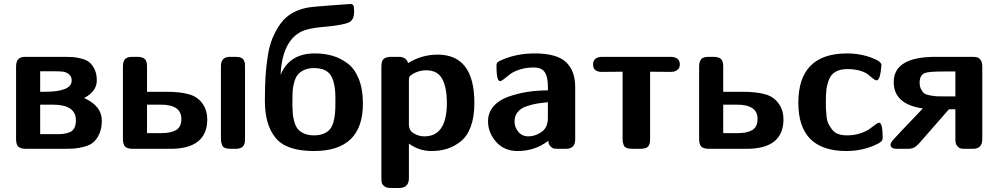

<svg xmlns="http://www.w3.org/2000/svg" viewBox="-20 -741 4972 956"><path d="M60 -50V-409Q60 -434 70.5 -446Q81 -458 107 -458H299Q325 -458 341 -457Q357 -456 382.5 -450Q408 -444 423.5 -432Q439 -420 450.5 -397Q462 -374 462 -341Q462 -286 399 -253Q487 -213 487 -141Q487 -102 474.5 -74.5Q462 -47 445 -32.5Q428 -18 399.5 -10.5Q371 -3 350 -1.5Q329 0 296 0H110Q84 0 72 -10Q60 -20 60 -50ZM180 -73H265Q284 -73 295.5 -74.5Q307 -76 324 -81.5Q341 -87 349.5 -102.5Q358 -118 358 -142Q358 -220 242 -220H180ZM180 -284H202Q337 -284 337 -340Q337 -360 323.5 -371Q310 -382 295 -384Q280 -386 258 -386H180Z M592 -50V-408Q592 -434 602 -446Q612 -458 641 -458H664Q688 -458 700 -448Q712 -438 712 -411V-284H808Q879 -284 923 -271Q967 -258 991 -221Q1012 -190 1012 -147Q1012 0 828 0H642Q613 0 602.5 -11.5Q592 -23 592 -50ZM712 -78H782Q831 -78 857 -93.5Q883 -109 883 -149Q883 -220 780 -220H712ZM1080 -53V-412Q1080 -458 1125 -458H1152Q1170 -458 1180.5 -453.5Q1191 -449 1195 -439Q1199 -429 1199.5 -424Q1200 -419 1200 -407V-45Q1200 0 1155 0H1128Q1111 0 1100 -4.5Q1089 -9 1085.5 -19Q1082 -29 1081 -35Q1080 -41 1080 -53Z M1299 -237V-247Q1299 -310 1302 -359Q1305 -408 1313 -460.5Q1321 -513 1337 -551.5Q1353 -590 1377 -623.5Q1401 -657 1438 -677.5Q1475 -698 1523 -705Q1535 -707 1625.5 -714Q1716 -721 1723 -721Q1736 -721 1739.5 -714Q1743 -707 1743 -690V-681Q1743 -641 1716.5 -629Q1690 -617 1611 -609Q1590 -607 1579 -606Q1512 -599 1483 -585Q1385 -538 1377 -368Q1421 -475 1547 -475Q1595 -475 1635 -463.5Q1675 -452 1710.5 -425.5Q1746 -399 1766.5 -348Q1787 -297 1787 -225Q1787 11 1543 11Q1406 11 1352.5 -54Q1299 -119 1299 -237ZM1436 -215Q1437 -189 1438 -173.5Q1439 -158 1445.5 -135Q1452 -112 1462.5 -99Q1473 -86 1493.5 -76.5Q1514 -67 1543 -67Q1571 -67 1590.5 -75Q1610 -83 1621.5 -96Q1633 -109 1639.5 -131Q1646 -153 1648 -175Q1650 -197 1650 -228V-255Q1650 -328 1627.5 -365Q1605 -402 1543 -402Q1513 -402 1492 -391.5Q1471 -381 1460.5 -366.5Q1450 -352 1444 -328Q1438 -304 1437 -286.5Q1436 -269 1436 -242Z M1879 147V-410Q1879 -438 1891 -448Q1903 -458 1928 -458H1965Q2003 -458 2012 -427Q2080 -469 2159 -469Q2342 -469 2342 -228Q2342 -159 2324 -110.5Q2306 -62 2273.5 -36.5Q2241 -11 2205.5 0Q2170 11 2128 11Q2067 11 2016 -26V146Q2016 195 1967 195H1925Q1905 195 1894 186.5Q1883 178 1881 169Q1879 160 1879 147ZM2016 -122Q2016 -90 2041.5 -76Q2067 -62 2093 -62Q2205 -62 2205 -228Q2205 -305 2182 -348Q2159 -391 2102 -391Q2075 -391 2050.5 -380.5Q2026 -370 2019 -359Q2016 -354 2016 -342Z M2410 -137Q2410 -181 2438 -212.5Q2466 -244 2512.5 -260Q2559 -276 2607 -283.5Q2655 -291 2708 -291V-310Q2708 -358 2692.5 -381.5Q2677 -405 2637 -405Q2599 -405 2567 -394.5Q2535 -384 2519 -371Q2503 -358 2489.5 -347.5Q2476 -337 2470 -337Q2469 -337 2465 -339Q2452 -347 2452 -414Q2452 -426 2457.5 -431Q2463 -436 2482 -444Q2554 -475 2642 -475Q2752 -475 2798 -432Q2844 -389 2844 -308V-47Q2844 0 2798 0H2761Q2747 0 2739.5 -1Q2732 -2 2721.5 -11.5Q2711 -21 2710 -40Q2644 11 2557 11Q2490 11 2450 -35Q2410 -81 2410 -137ZM2542 -137Q2542 -107 2561 -84.5Q2580 -62 2611 -62Q2644 -62 2676 -83.5Q2708 -105 2708 -155V-232Q2677 -229 2655 -225.5Q2633 -222 2603.5 -212.5Q2574 -203 2558 -183.5Q2542 -164 2542 -137Z M2933 -420Q2933 -458 2980 -458H3317Q3365 -458 3365 -420Q3365 -413 3362.5 -405.5Q3360 -398 3349 -390.5Q3338 -383 3320 -383Q3237 -384 3217 -384V-52Q3217 -39 3216 -32Q3215 -25 3210.5 -16.5Q3206 -8 3195.5 -4Q3185 0 3167 0H3129Q3111 0 3100 -4.5Q3089 -9 3085.5 -18.5Q3082 -28 3081 -33.5Q3080 -39 3080 -48V-384Q3060 -384 2977 -383Q2933 -383 2933 -420Z M3461 -50V-408Q3461 -434 3471 -446Q3481 -458 3510 -458H3533Q3557 -458 3569 -448Q3581 -438 3581 -411V-284H3677Q3748 -284 3792 -271Q3836 -258 3860 -221Q3881 -190 3881 -147Q3881 0 3697 0H3511Q3482 0 3471.5 -11.5Q3461 -23 3461 -50ZM3581 -78H3651Q3700 -78 3726 -93.5Q3752 -109 3752 -149Q3752 -220 3649 -220H3581Z M3955 -229Q3955 -475 4198 -475Q4279 -475 4346 -442Q4369 -430 4369 -417Q4363 -341 4345 -341Q4338 -341 4327 -349.5Q4316 -358 4303.5 -369Q4291 -380 4263.5 -388.5Q4236 -397 4199 -397Q4164 -397 4141 -384Q4118 -371 4108 -345.5Q4098 -320 4095 -296Q4092 -272 4092 -236Q4092 -212 4092.5 -198.5Q4093 -185 4095.5 -161.5Q4098 -138 4105 -124.5Q4112 -111 4123 -96Q4134 -81 4153 -74Q4172 -67 4197 -67Q4233 -67 4263 -77Q4293 -87 4309 -98.5Q4325 -110 4338 -120Q4351 -130 4357 -130Q4375 -130 4375 -53Q4375 -38 4354 -27Q4281 11 4194 11Q3955 11 3955 -229Z M4414 -21Q4414 -30 4429.5 -47.5Q4445 -65 4575 -201Q4430 -222 4430 -332Q4430 -458 4638 -458H4820Q4836 -458 4845.5 -455.5Q4855 -453 4863 -442Q4871 -431 4871 -409V-49Q4871 0 4825 0H4786Q4772 0 4764 -1.5Q4756 -3 4746.5 -13.5Q4737 -24 4737 -45V-197H4705Q4691 -181 4558 -29Q4543 -12 4531 -6Q4519 0 4498 0H4447Q4414 0 4414 -21ZM4559 -330Q4559 -310 4566.5 -296Q4574 -282 4583 -275.5Q4592 -269 4613 -265.5Q4634 -262 4646.5 -261.5Q4659 -261 4687 -261H4737V-385H4677Q4602 -385 4584 -377Q4559 -366 4559 -330Z"/></svg>

Font: CMU Sans Serif
Style: Bold
Weight: 700
Version: Version 0.7.0